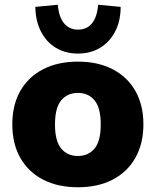

<svg xmlns="http://www.w3.org/2000/svg" viewBox="-20 -779 657 810"><path d="M309 11Q224 11 162 -21Q100 -53 66 -112.5Q32 -172 32 -254Q32 -337 66 -396Q100 -455 162 -487Q224 -519 309 -519Q393 -519 455 -487Q517 -455 551 -395.5Q585 -336 585 -254Q585 -173 551 -113Q517 -53 455 -21Q393 11 309 11ZM309 -121Q353 -121 379 -152.5Q405 -184 405 -254Q405 -324 379 -355.5Q353 -387 309 -387Q264 -387 238 -355.5Q212 -324 212 -254Q212 -184 238 -152.5Q264 -121 309 -121ZM309 -553Q256 -553 215.5 -577.5Q175 -602 152.5 -646.5Q130 -691 129 -750L224 -759Q228 -708 250 -681Q272 -654 309 -654Q347 -654 368.5 -681Q390 -708 394 -759L489 -750Q489 -691 466 -646.5Q443 -602 402.5 -577.5Q362 -553 309 -553Z"/></svg>

Font: Mulish ExtraLight Black
Style: Regular
Weight: 900
Version: Version 3.603